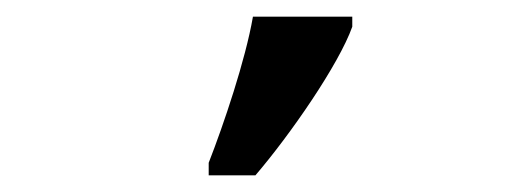

<svg xmlns="http://www.w3.org/2000/svg" viewBox="-20 -816 617 230"><path d="M230 -606H286C328 -655 386 -739 402 -784V-796H283C274 -744 248 -667 230 -621Z"/></svg>

Font: Noto Serif Semi
Style: Regular
Weight: 600
Designer: Monotype Design Team
Foundry: Monotype Imaging Inc.
Version: Version 1.002